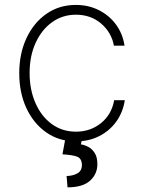

<svg xmlns="http://www.w3.org/2000/svg" viewBox="-20 -574 594 795"><path d="M294.4 11.4Q224.8 11.4 171.9 -25.6Q119 -62.5 89.3 -126.2Q59.7 -190 59.7 -271Q59.7 -351.9 89.5 -415.8Q119.3 -479.8 172.2 -516.7Q225.1 -553.6 294 -553.6Q345.9 -553.6 388.7 -532.3Q431.5 -511 459.7 -473.2Q487.9 -435.4 495.7 -384.9H451.7Q441.4 -440 398.6 -476.6Q355.8 -513.1 294.4 -513.1Q239 -513.1 195.7 -482.1Q152.3 -451 127.5 -396.5Q102.6 -342 102.6 -271.7Q102.6 -202.4 126.8 -147.4Q150.9 -92.3 194.2 -60.5Q237.6 -28.8 294.4 -28.8Q354.4 -28.8 398.3 -64.3Q442.1 -99.8 452.8 -159.1H496.8Q489 -108.7 461.3 -70.3Q433.6 -32 390.6 -10.3Q347.7 11.4 294.4 11.4ZM251.1 -2.8H320.7L315 23.8Q329.5 25.9 345.3 34.1Q361.2 42.3 372.2 59.5Q383.2 76.7 383.2 106.5Q382.8 147.4 352.5 174.5Q322.1 201.7 259.6 201.7L255.7 154.8Q280.5 154.5 299.9 144.2Q319.2 133.9 319.2 108.3Q318.2 82 299.5 74.8Q280.9 67.5 238.6 65Z"/></svg>

Font: Inter UI Extra Light
Style: Regular
Weight: 200
Designer: Rasmus Andersson
Foundry: rsms
Version: 3.2;8d6f07862